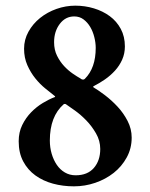

<svg xmlns="http://www.w3.org/2000/svg" viewBox="-20 -651 529 678"><path d="M247 -32Q289 -32 311.5 -58Q334 -84 334 -125Q334 -154 319 -180Q304 -206 284.5 -226Q265 -246 245.5 -260Q226 -274 217 -280Q212 -284 210 -284Q206 -284 205 -283Q156 -240 156 -155Q156 -130 162.5 -108Q169 -86 180.5 -69Q192 -52 209 -42Q226 -32 247 -32ZM242 -593Q211 -593 191 -566.5Q171 -540 171 -502Q171 -475 181.5 -454Q192 -433 206.5 -417.5Q221 -402 237 -391Q253 -380 264 -374Q268 -370 274 -370Q277 -370 280 -373Q318 -411 318 -482Q318 -500 313 -520Q308 -540 298.5 -556Q289 -572 275 -582.5Q261 -593 242 -593ZM246 -631Q280 -631 311.5 -621.5Q343 -612 367.5 -594Q392 -576 406.5 -549Q421 -522 421 -487Q421 -462 411.5 -440.5Q402 -419 386 -401.5Q370 -384 350.5 -370.5Q331 -357 311 -347Q309 -346 309 -344.5Q309 -343 311 -342Q328 -332 351 -314.5Q374 -297 395 -274.5Q416 -252 430.5 -224Q445 -196 445 -165Q445 -127 427.5 -95Q410 -63 381.5 -40.5Q353 -18 316.5 -5.5Q280 7 241 7Q202 7 167 -2.5Q132 -12 105 -31.5Q78 -51 62 -81Q46 -111 46 -152Q46 -184 58.5 -209.5Q71 -235 90 -254.5Q109 -274 131.5 -287.5Q154 -301 173 -308Q177 -309 172 -313Q158 -324 139.5 -339Q121 -354 104.5 -374.5Q88 -395 76.5 -421Q65 -447 65 -479Q65 -511 80.5 -539Q96 -567 121.5 -587.5Q147 -608 179.5 -619.5Q212 -631 246 -631Z"/></svg>

Font: Vermiglione SemiBold
Style: Regular
Weight: 600
Version: Version 1.000